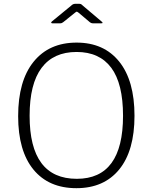

<svg xmlns="http://www.w3.org/2000/svg" viewBox="-20 -975 799 1005"><path d="M155 -87.5C208.3 -22.5 283.3 10 380 10C476 10 550.7 -22.7 604 -88C657.3 -153.3 684 -247 684 -369C684 -491.7 657.3 -586.2 604 -652.5C550.7 -718.8 476.3 -752 381 -752C285 -752 210 -718.7 156 -652C102 -585.3 75 -490.3 75 -367C75 -245.7 101.7 -152.5 155 -87.5ZM624 -369C624 -149 543.3 -39 382 -39C217.3 -39 135 -149 135 -369C135 -480.3 155.8 -563.8 197.5 -619.5C239.2 -675.2 300.3 -703 381 -703C461 -703 521.5 -675.3 562.5 -620C603.5 -564.7 624 -481 624 -369ZM392 -908 450 -859C454.7 -855 459.7 -853 465 -853H510C514.7 -853 517 -853.8 517 -855.5C517 -857.2 515 -859.7 511 -863L413 -946C412.3 -946.7 410.5 -948.3 407.5 -951C404.5 -953.7 400.7 -955 396 -955H373C365.7 -955 358.7 -951.7 352 -945L252 -863C248.7 -860.3 247.3 -858 248 -856C248.7 -854 250.7 -853 254 -853H295C298.3 -853 301.2 -853.5 303.5 -854.5C305.8 -855.5 308.3 -857 311 -859L372 -908C376.7 -912 380 -914 382 -914C383.3 -914 386.7 -912 392 -908Z"/></svg>

Font: Libre Franklin ExtraLight
Style: Regular
Weight: 275
Designer: Pablo Impallari, Rodrigo Fuenzalida
Foundry: Impallari Type
Version: Version 1.002; ttfautohint (v1.5)